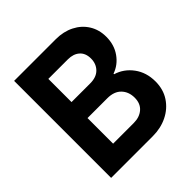

<svg xmlns="http://www.w3.org/2000/svg" viewBox="-184 -823 960 960"><g transform="rotate(-45 296.0 -343.0)"><path d="M60 0V-686H355Q409 -686 451.5 -664.5Q494 -643 518 -604.5Q542 -566 542 -516Q542 -459 512.5 -417.5Q483 -376 437 -360V-356Q490 -340 524 -294Q558 -248 558 -184Q558 -128 530.5 -86.5Q503 -45 457 -22.5Q411 0 355 0ZM334 -114Q375 -114 401 -136.5Q427 -159 427 -200Q427 -242 401.5 -268.5Q376 -295 328 -295H188V-114ZM320 -408Q364 -408 387.5 -432Q411 -456 411 -493Q411 -531 388 -551.5Q365 -572 326 -572H188V-408Z"/></g></svg>

Font: AXENEO7
Style: Regular
Weight: 400
Designer: Hector Gatti, Simon Guibord
Foundry: Omnibus-Type, Jean-Christophe Thérien
Version: Version 1.000